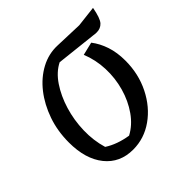

<svg xmlns="http://www.w3.org/2000/svg" viewBox="-136 -616 749 749"><g transform="rotate(-45 238.5 -242.0)"><path d="M193 9Q120 9 77.5 -44Q35 -97 35 -188Q35 -251 54 -305.5Q73 -360 105.5 -401.5Q138 -443 181 -466Q224 -489 272 -487L387 -483L473 -493Q464 -444 450.5 -429.5Q437 -415 416 -415Q408 -415 394 -417L231 -435Q195 -417 168.5 -377.5Q142 -338 126.5 -287Q111 -236 109.5 -181Q108 -126 123 -76Q163 -50 220 -41Q258 -61 285.5 -100Q313 -139 327 -188.5Q341 -238 339 -290Q337 -342 318 -389L372 -402Q393 -375 405 -339Q417 -303 417 -258Q417 -185 386.5 -124Q356 -63 305 -27Q254 9 193 9Z"/></g></svg>

Font: Piazzolla
Style: Italic
Weight: 400
Italic angle: -11.3°
Designer: Juan Pablo del Peral
Foundry: Huerta Tipografica
Version: Version 1.330